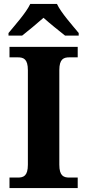

<svg xmlns="http://www.w3.org/2000/svg" viewBox="-20 -951 441 971"><path d="M23 -784V-771H92C120 -793 170 -834 200 -861C230 -834 281 -793 309 -771H378V-784C347 -822 289 -886 268 -931H133C112 -886 54 -822 23 -784ZM28 0H373V-53H331C302 -53 280 -61 280 -118V-596C280 -653 302 -661 331 -661H373V-714H28V-661H70C99 -661 121 -653 121 -596V-118C121 -61 99 -53 70 -53H28Z"/></svg>

Font: Noto Nastaliq Urdu
Style: Bold
Weight: 700
Designer: Monotype Design Team (Patrick Giasson: type design, Kamal Mansour: OpenType code, Glenda Bellarosa). Updated by Simon Co
Foundry: Monotype Imaging Inc., Simon Cozens
Version: Version 3.009